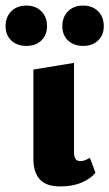

<svg xmlns="http://www.w3.org/2000/svg" viewBox="-50 -662 393 690"><path d="M166 8Q116 8 93 -17.5Q70 -43 70 -90V-412L216 -436V-114Q216 -99 221.5 -91Q227 -83 239 -83Q248 -83 256.5 -86.5Q265 -90 273 -95L293 -41Q276 -20 243.5 -6Q211 8 166 8ZM45 -497Q11 -497 -9.5 -516.5Q-30 -536 -30 -568Q-30 -601 -9.5 -621.5Q11 -642 45 -642Q78 -642 98.5 -621.5Q119 -601 119 -568Q119 -536 98.5 -516.5Q78 -497 45 -497ZM249 -497Q215 -497 194.5 -516.5Q174 -536 174 -568Q174 -601 194.5 -621.5Q215 -642 249 -642Q282 -642 302.5 -621.5Q323 -601 323 -568Q323 -536 302.5 -516.5Q282 -497 249 -497Z"/></svg>

Font: Ysabeau Office ExtraBold
Style: Regular
Weight: 800
Designer: Christian Thalmann (Catharsis Fonts)
Version: Version 2.001;gftools[0.9.30]; featfreeze: tnum,lnum,ss02